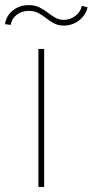

<svg xmlns="http://www.w3.org/2000/svg" viewBox="-41 -739 367 759"><path d="M1.4 -640.6 -21.3 -643.5Q-16.3 -676.8 9.9 -697.8Q36.2 -718.8 72.4 -718.8Q96.9 -718.8 114.7 -709.9Q132.5 -701 147.2 -689.6Q161.9 -678.3 177 -669.4Q192.1 -660.5 211.6 -660.5Q235.8 -660.5 256.4 -675.8Q277 -691.1 282.7 -715.9L305.4 -710.2Q297.6 -677.9 270.8 -657.8Q244 -637.8 211.6 -637.8Q188.9 -637.8 172.6 -646.7Q156.2 -655.5 141.9 -666.9Q127.5 -678.3 111.3 -687.1Q95.2 -696 72.4 -696Q44.7 -696 24.9 -680.4Q5 -664.8 1.4 -640.6ZM110.8 0V-545.5H133.5V0Z"/></svg>

Font: Inter UI Thin
Style: Regular
Weight: 100
Designer: Rasmus Andersson
Foundry: rsms
Version: 3.2;8d6f07862